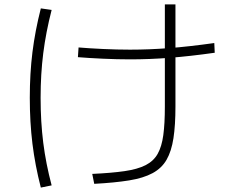

<svg xmlns="http://www.w3.org/2000/svg" viewBox="-20 -803 1040 870"><path d="M398 -15Q485 -19 544 -27.5Q603 -36 639.5 -54.5Q676 -73 694.5 -106Q713 -139 720 -191Q727 -243 727 -320V-783H775V-320Q775 -236 766 -177Q757 -118 735 -79.5Q713 -41 671.5 -18.5Q630 4 565 14.5Q500 25 407 30ZM569 -534Q511 -534 446 -537Q381 -540 333 -544L336 -588Q383 -584 447 -581Q511 -578 569 -578Q656 -578 746.5 -585Q837 -592 951 -608L953 -564Q840 -548 748.5 -541Q657 -534 569 -534ZM165 47Q139 -54 127 -151.5Q115 -249 115 -360Q115 -470 127 -566.5Q139 -663 165 -765L214 -758Q188 -657 176 -562Q164 -467 164 -360Q164 -251 176 -156Q188 -61 214 37Z"/></svg>

Font: M PLUS 2 Light
Style: Regular
Weight: 300
Designer: Coji Morishita
Foundry: UNDERFOREST DESIGN
Version: Version 1.001